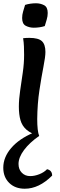

<svg xmlns="http://www.w3.org/2000/svg" viewBox="-24 -814 365 1171"><path d="M203 -88Q203 -52 206 -25.5Q209 1 215 15Q165 1 138 -22.5Q111 -46 101 -80.5Q91 -115 91 -164Q91 -208 99 -262Q107 -316 115 -372Q123 -428 123 -479Q123 -505 122 -530.5Q121 -556 117 -581Q125 -582 135.5 -582.5Q146 -583 155 -583Q210 -583 231.5 -563Q253 -543 253 -497Q253 -468 241 -407Q229 -346 216.5 -264Q204 -182 203 -88ZM249 -655Q234 -650 216.5 -647.5Q199 -645 182 -645Q156 -645 133.5 -656.5Q111 -668 111 -704Q111 -724 117 -744Q123 -764 129 -784Q144 -789 161.5 -791.5Q179 -794 196 -794Q222 -794 244.5 -782.5Q267 -771 267 -735Q267 -715 261 -695Q255 -675 249 -655ZM263 218Q294 225 294 257Q214 337 127 337Q68 337 32 301.5Q-4 266 -4 209Q-4 145 44.5 88.5Q93 32 181 -5L215 15Q156 56 122.5 101Q89 146 89 186Q89 219 109 239.5Q129 260 160 260Q187 260 216 248.5Q245 237 263 218Z"/></svg>

Font: Merienda SemiBold
Style: Regular
Weight: 600
Designer: Eduardo Rodriguez Tunni
Foundry: Eduardo Rodriguez Tunni
Version: Version 2.001; ttfautohint (v1.8.4.7-5d5b)